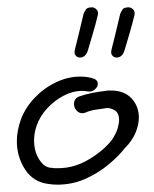

<svg xmlns="http://www.w3.org/2000/svg" viewBox="-20 -523 420 524"><path d="M136 -19Q130 -19 124 -19.5Q118 -20 112 -21Q71 -26 48.5 -60.5Q26 -95 26 -138Q26 -166 37 -197Q49 -229 74 -255.5Q99 -282 132 -298Q165 -314 199 -314Q216 -314 231 -310Q247 -306 247 -294Q247 -286 238.5 -278.5Q230 -271 216 -274Q212 -275 203 -275Q179 -275 154 -262Q129 -249 109 -227.5Q89 -206 80 -180Q73 -160 73 -140Q73 -109 87.5 -87Q102 -65 121 -65Q126 -64 130.5 -64Q135 -64 139 -64Q183 -64 223.5 -88.5Q264 -113 286 -142Q297 -159 301 -172.5Q305 -186 305 -195Q305 -215 293 -222Q281 -229 271 -228Q255 -226 240 -223.5Q225 -221 214 -216Q208 -214 205 -214Q195 -214 188.5 -222Q182 -230 182 -239Q182 -255 197 -260Q211 -265 230 -269Q249 -273 269 -275Q273 -276 276 -276Q279 -276 283 -276Q319 -276 339 -254.5Q359 -233 359 -202Q359 -183 350 -161Q341 -139 321 -119Q303 -96 275 -73Q247 -50 212 -34.5Q177 -19 136 -19ZM184 -386Q189 -405 195.5 -432.5Q202 -460 208 -485Q210 -490 214 -496.5Q218 -503 231 -503Q238 -503 243.5 -497Q249 -491 247 -482Q241 -457 233 -430Q225 -403 220 -386Q214 -366 198 -366Q191 -366 186.5 -371.5Q182 -377 184 -386ZM298 -366Q291 -366 286.5 -371.5Q282 -377 284 -386Q289 -405 295.5 -432.5Q302 -460 308 -485Q310 -490 314 -496.5Q318 -503 331 -503Q338 -503 343.5 -497Q349 -491 347 -482Q341 -457 333 -430Q325 -403 320 -386Q314 -366 298 -366Z"/></svg>

Font: Grape Nuts
Style: Regular
Weight: 400
Designer: Robert E. Leuschke
Foundry: Robert E. Leuschke
Version: Version 1.010; ttfautohint (v1.8.3)